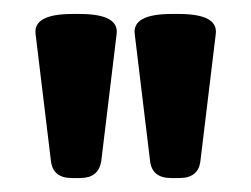

<svg xmlns="http://www.w3.org/2000/svg" viewBox="-20 -722 360 275"><path d="M83 -467Q56 -467 53 -491L31 -673Q27 -702 84 -702H94Q151 -702 147 -673L125 -491Q121 -467 95 -467ZM225 -467Q198 -467 195 -491L173 -673Q169 -702 226 -702H236Q293 -702 289 -673L267 -491Q264 -467 237 -467Z"/></svg>

Font: Asap SemiBold
Style: Regular
Weight: 600
Designer: Pablo Cosgaya
Foundry: Omnibus-Type
Version: Version 3.001; ttfautohint (v1.8.3)